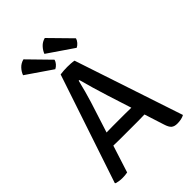

<svg xmlns="http://www.w3.org/2000/svg" viewBox="-260 -1011 1129 1129"><g transform="rotate(-45 304.5 -446.0)"><path d="M247.5 -683Q259.5 -685 276.5 -686Q293.5 -687 306 -687Q318 -687 335 -686Q352 -685 362.5 -682.5L587.5 -6Q576.5 0.5 560.8 3.8Q545 7 528.5 7Q504.5 7 491.2 -4Q478 -15 468.5 -46.5L354 -404Q340.5 -447.5 326.2 -495.5Q312 -543.5 302 -582H296.5Q289 -549.5 277.8 -509Q266.5 -468.5 258.5 -442.5L116.5 1Q107.5 3 96.2 4Q85 5 73 5Q60 5 47.2 3Q34.5 1 24 -2L21 -6.5ZM231 -167Q226.5 -167 211.8 -167.2Q197 -167.5 182.2 -167.8Q167.5 -168 162.5 -168H117L148.5 -250.5H188.5Q193.5 -250.5 206.5 -250.8Q219.5 -251 232.2 -251.2Q245 -251.5 249.5 -251.5H352Q356.5 -251.5 369.8 -251.2Q383 -251 396.2 -250.8Q409.5 -250.5 414.5 -250.5H455.5L482.5 -168H437Q432.5 -168 417.2 -167.8Q402 -167.5 387.2 -167.2Q372.5 -167 368 -167ZM155.5 -900.5 283.5 -769.5Q280 -756.5 269.8 -744.8Q259.5 -733 247 -727L88 -836Q95.5 -857.5 112.8 -875.8Q130 -894 155.5 -900.5ZM333 -900.5 461.5 -769.5Q458 -757 447.8 -745Q437.5 -733 425 -727L265.5 -836Q273.5 -857.5 290.8 -875.8Q308 -894 333 -900.5Z"/></g></svg>

Font: Signika Negative Light
Style: Regular
Weight: 400
Version: Version 2.001